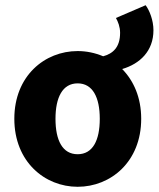

<svg xmlns="http://www.w3.org/2000/svg" viewBox="-20 -705 609 737"><path d="M278 12C405 12 522 -84 522 -249C522 -331 493 -395 449 -440C517 -460 569 -509 569 -589C569 -627 554 -665 539 -685L425 -636C433 -622 441 -602 441 -579C441 -523 413 -499 376 -489C345 -502 312 -509 278 -509C152 -509 35 -414 35 -249C35 -84 152 12 278 12ZM278 -113C220 -113 193 -166 193 -249C193 -331 220 -385 278 -385C336 -385 363 -331 363 -249C363 -166 336 -113 278 -113Z"/></svg>

Font: DAIFUKU Sans
Style: Bold
Weight: 700
Designer: Original font ‘Source Han Sans JP’ : Paul D. Hunt
Foundry: Daifuku
Version: Version 1.000